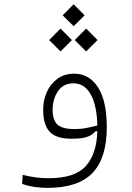

<svg xmlns="http://www.w3.org/2000/svg" viewBox="-20 -677 626 914"><path d="M205.6 217.3Q175.8 217.3 144.3 212.9Q112.8 208.5 85.4 198.2L87.9 155.3Q122.6 164.1 151.9 167.7Q181.2 171.4 212.4 171.4Q336.4 171.4 388.4 113.5Q440.4 55.7 443.4 -52.2L434.1 -51.8Q422.9 -37.1 398.9 -26.9Q375 -16.6 319.3 -16.6Q247.1 -16.6 216.3 -50Q185.5 -83.5 185.5 -154.3Q185.5 -199.7 202.9 -238.8Q220.2 -277.8 253.4 -302Q286.6 -326.2 333.5 -326.2Q404.8 -326.2 446.5 -261.2Q488.3 -196.3 488.3 -70.8Q488.3 74.7 420.7 146Q353 217.3 205.6 217.3ZM443.4 -79.6Q441.4 -174.3 412.1 -227.3Q382.8 -280.3 330.1 -280.3Q281.2 -280.3 255.9 -242.7Q230.5 -205.1 230.5 -154.3Q230.5 -105.5 253.4 -84Q276.4 -62.5 335.4 -62.5Q364.7 -62.5 391.8 -67.9Q418.9 -73.2 443.4 -79.6ZM268.1 -432.1 213.9 -486.3 268.1 -541 322.3 -486.3ZM390.1 -432.1 335.9 -486.3 390.1 -541 444.3 -486.3ZM330.6 -552.2 278.3 -604 330.6 -656.7 382.8 -604Z"/></svg>

Font: Cascadia Mono ExtraLight
Style: Regular
Weight: 200
Monospace: yes
Designer: Aaron Bell
Foundry: Saja Typeworks
Version: Version 2404.023; ttfautohint (v1.8.4)